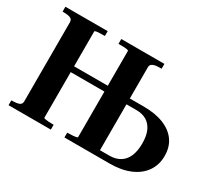

<svg xmlns="http://www.w3.org/2000/svg" viewBox="-134 -954 1326 1199"><g transform="rotate(30 529.0 -355.0)"><path d="M198 -415H575V-373H198ZM30 0V-35H38Q65 -35 84 -41.5Q103 -48 103 -70V-640Q103 -662 84 -668.5Q65 -675 38 -675H30V-710H335V-675H327Q313 -675 298 -674.5Q283 -674 273 -672Q263 -670 263 -666V-44Q263 -41 273 -39Q283 -37 298 -36Q313 -35 327 -35H335V0ZM433 0V-35H442Q456 -35 471 -36Q486 -37 496 -39Q506 -41 506 -45V-666Q506 -670 496 -672Q486 -674 471 -674.5Q456 -675 442 -675H433V-710H744V-675H731Q713 -675 698.5 -672.5Q684 -670 674.5 -662.5Q665 -655 665 -640V-42H733Q778 -42 809.5 -61.5Q841 -81 857 -118.5Q873 -156 873 -210Q873 -265 857 -300.5Q841 -336 811 -354.5Q781 -373 737 -373H628V-415H765Q849 -415 909 -391Q969 -367 1001 -322Q1033 -277 1033 -213Q1033 -148 999.5 -100Q966 -52 904.5 -26Q843 0 760 0Z"/></g></svg>

Font: Roboto Serif 144pt SemiBold
Style: Regular
Weight: 600
Version: Version 1.008